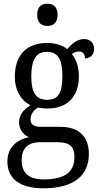

<svg xmlns="http://www.w3.org/2000/svg" viewBox="-20 -778 538 1037"><path d="M236 -638C266 -638 291 -653 291 -698C291 -743 266 -758 236 -758C205 -758 181 -743 181 -698C181 -653 205 -638 236 -638ZM214 239C382 239 460 168 460 53C460 -29 417 -93 306 -93H204C159 -93 145 -107 145 -134C145 -164 164 -184 185 -197C198 -194 222 -192 237 -192C351 -192 406 -265 406 -365C406 -423 390 -458 368 -486C380 -494 391 -500 407 -500C430 -500 439 -481 439 -463C473 -463 488 -487 488 -515C488 -543 470 -567 434 -567C392 -567 360 -532 343 -513C322 -531 282 -546 237 -546C118 -546 60 -476 60 -361C60 -294 92 -234 145 -210C105 -184 83 -157 83 -117C83 -74 110 -49 136 -37C75 -25 20 15 20 94C20 185 84 239 214 239ZM234 -239C174 -239 149 -279 149 -364C149 -454 174 -498 233 -498C294 -498 317 -456 317 -365C317 -278 295 -239 234 -239ZM216 191C126 191 97 147 97 87C97 9 147 -10 197 -10H289C349 -10 382 8 382 69C382 139 346 191 216 191Z"/></svg>

Font: Noto Serif Devanagari SemiCondensed
Style: Regular
Weight: 400
Width: 4
Designer: Universal Thirst, Indian Type Foundry and the Monotype Design Team
Foundry: Monotype Imaging Inc.
Version: Version 2.004